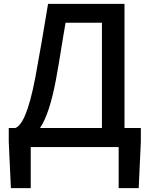

<svg xmlns="http://www.w3.org/2000/svg" viewBox="-20 -756 768 987"><path d="M504 -639V-98H186C219 -148 245 -228 267 -343C288 -456 297 -525 317 -639ZM620 -98V-736H227C202 -584 188 -501 162 -360C126 -170 90 -110 59 -98H25V-27L36 211H138V0H590V211H693L704 -27V-98Z"/></svg>

Font: Source Han Sans KR Medium
Style: Regular
Weight: 500
Designer: Ryoko NISHIZUKA (kana & ideographs); Paul D. Hunt (Latin, Greek & Cyrillic); Wenlong ZHANG (bopomofo); Sandoll Communica
Foundry: Adobe Systems Incorporated
Version: Version 1.001;PS 1.001;hotconv 1.0.78;makeotf.lib2.5.61930